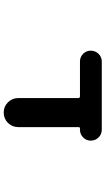

<svg xmlns="http://www.w3.org/2000/svg" viewBox="214 -804 571 1040"><g transform="rotate(90 500.0 -283.5)"><path d="M510.7 -96.7V-420.9Q510.7 -430.7 501 -430.7H312.5Q288.1 -430.7 271 -447.8Q253.9 -464.8 253.9 -489.3Q253.9 -513.7 271 -531.2Q288.1 -548.8 312.5 -548.8H682.6Q707 -548.8 724.1 -531.2Q741.2 -513.7 741.2 -489.3Q741.2 -464.8 724.1 -447.8Q707 -430.7 682.6 -430.7H675.8Q668 -430.7 668 -422.9V-96.7Q668 -63.5 645 -40.5Q622.1 -17.6 589.4 -17.6Q556.6 -17.6 533.7 -40.5Q510.7 -63.5 510.7 -96.7Z"/></g></svg>

Font: Rounded-X Mgen+ 1mn bold
Style: Bold
Weight: 700
Designer: [Source Han Sans]
Ryoko NISHIZUKA  (kana & ideographs); Paul D. Hunt (Latin, Greek & Cyrillic); Wenlong ZHANG  (bopomofo
Version: Version 1.059.20150602